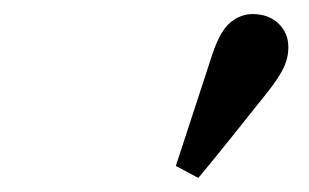

<svg xmlns="http://www.w3.org/2000/svg" viewBox="-20 -795 440 273"><path d="M230 -559Q256 -639 282 -718Q293 -751 307.5 -763Q322 -775 339 -775Q362 -775 376 -761.5Q390 -748 390 -728Q390 -712 382.5 -697Q375 -682 358 -661Q334 -631 310.5 -601.5Q287 -572 262 -542Z"/></svg>

Font: Source Serif 4 Semibold
Style: Italic
Weight: 600
Italic angle: -12°
Designer: Frank Grießhammer
Foundry: Adobe
Version: Version 4.005;hotconv 1.1.0;makeotfexe 2.6.0